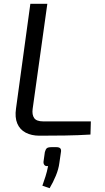

<svg xmlns="http://www.w3.org/2000/svg" viewBox="-20 -710 549 1006"><path d="M228 -690 151 -139Q147 -109 159 -91.5Q171 -74 206 -74H456L454 -5Q389 -1 320.5 0Q252 1 187 1Q145 1 114.5 -15Q84 -31 70.5 -63Q57 -95 64 -142L139 -690ZM275 61Q290 61 296 67.5Q302 74 299 89L291 144Q287 176 272.5 211Q258 246 240 276L202 263Q211 237 218.5 214Q226 191 232 160Q219 162 213 155Q207 148 208 137L215 87Q219 72 225.5 66.5Q232 61 251 61Z"/></svg>

Font: Exo 2
Style: Italic
Weight: 400
Italic angle: -8°
Designer: Natanael Gama
Foundry: Natanael Gama
Version: Version 2.010